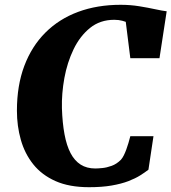

<svg xmlns="http://www.w3.org/2000/svg" viewBox="-20 -772 714 800"><path d="M351 8Q268.5 8 211.2 -17.5Q154 -43 118.5 -87.5Q83 -132 66.8 -189.5Q50.5 -247 50.5 -311Q50.5 -415.5 81.2 -497.2Q112 -579 169 -636Q226 -693 305.5 -722.5Q385 -752 482.5 -752Q523 -752 560 -746Q597 -740 626.8 -733.5Q656.5 -727 674.5 -725L644.5 -529.5H523L504 -681Q497 -683.5 489.5 -685.5Q482 -687.5 473.8 -688.5Q465.5 -689.5 456 -689.5Q397 -689.5 355 -655.5Q313 -621.5 286.5 -566.5Q260 -511.5 248.2 -446.8Q236.5 -382 238 -321Q240 -259.5 248.8 -212.5Q257.5 -165.5 274 -134Q290.5 -102.5 316 -86.2Q341.5 -70 377 -70Q388 -70 406.2 -71.8Q424.5 -73.5 445.2 -81Q466 -88.5 484 -106.5Q490.5 -114 496 -125Q501.5 -136 506.2 -149Q511 -162 515.2 -176.2Q519.5 -190.5 523 -204.5H619.5L598.5 -65Q584.5 -54 564.2 -41.2Q544 -28.5 514.8 -17.2Q485.5 -6 445.2 1Q405 8 351 8Z"/></svg>

Font: Merriweather Light 18pt Black
Style: Italic
Weight: 900
Italic angle: -7.8°
Version: Version 2.101